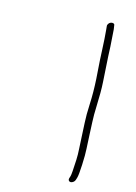

<svg xmlns="http://www.w3.org/2000/svg" viewBox="-112 -747 601 850"><g transform="rotate(15 188.0 -321.5)"><path d="M298.5 43C294.5 43 291.5 41.5 289.4 38.5C287.4 35.5 287 32 288.3 28L291.8 17C293.8 10.4 295.8 -14.8 297.7 -58.5C298.4 -75.5 298.2 -92.2 297 -108.5C295.8 -124.8 294.9 -143.3 294.1 -164C293.3 -184.7 292.2 -206 290.9 -228C289.5 -250 289.6 -278.6 291.3 -313.9C293 -349.1 292.6 -387.2 290.2 -428C289.1 -446.7 287.9 -464.3 286.5 -481C285.1 -497.7 283.7 -523.7 282.1 -559.1C280.6 -594.4 278.7 -624.1 276.4 -648L274.8 -665C274.1 -669 275.2 -673 278.1 -677C281 -681 284.5 -683.7 288.6 -685C292.7 -686.3 296.5 -686.3 300.1 -685C303.7 -683.7 305.5 -681 305.6 -677L308.2 -660C309.9 -636 311.7 -610 313.5 -582C313.7 -568 314.4 -553.7 315.4 -539C316.4 -524.3 317.4 -508.5 318.3 -491.5C319.3 -474.5 320.7 -451.3 322.6 -422C324.5 -392.6 324.5 -355.6 322.7 -311C321.5 -284.3 321.6 -260.2 322.7 -238.5C323.8 -216.8 324.8 -195.7 325.6 -175C326.4 -154.3 327.3 -135.3 328.5 -118C329.7 -100.7 329.6 -76.1 328.1 -44.2C326.7 -12.4 324.6 8 321.8 17L318.3 28C317 32 314.4 35.5 310.4 38.5C306.5 41.5 302.5 43 298.5 43Z"/></g></svg>

Font: Proton
Style: ExBdExtSuIt
Weight: 500
Version: Version 1.017